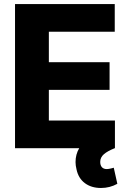

<svg xmlns="http://www.w3.org/2000/svg" viewBox="-20 -727 636 942"><path d="M53.7 -707H543V-571.3H219.7V-421.9H517.6V-286.1H219.7V-135.7H543.9V0H543Q507.3 14.2 489.5 29.8Q471.7 45.4 471.7 67.4Q471.7 84 480 93.3Q488.3 102.5 503.9 102.5Q512.7 102.5 526.1 99.1Q539.6 95.7 538.1 95.7L555.7 174.8Q518.6 195.3 475.6 195.3Q428.2 195.3 396.5 171.6Q364.7 147.9 355.5 104.5Q350.6 85 350.6 68.4Q350.6 30.3 368.7 0H53.7Z"/></svg>

Font: Pretendard ExtraBold
Style: Regular
Weight: 800
Designer: Base glyphs from Inter by Rasmus Andersson; Hangeul glyphs from Noto Sans CJK(Source Han Sans) by Jang Soo-young and Kan
Foundry: Kil Hyung-jin
Version: Version 1.309